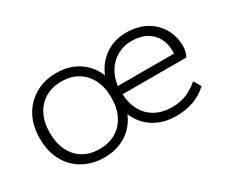

<svg xmlns="http://www.w3.org/2000/svg" viewBox="-85 -718 1143 966"><g transform="rotate(-30 487.0 -235.0)"><path d="M294 10Q225 10 171.5 -20Q118 -50 88 -105Q58 -160 58 -235Q58 -309 88 -364Q118 -419 171.5 -449.5Q225 -480 294 -480Q367 -480 421 -445Q475 -410 501 -347Q527 -410 579.5 -445Q632 -480 699 -480Q767 -480 815.5 -452.5Q864 -425 889.5 -379Q915 -333 915 -277Q915 -263 910.5 -246.5Q906 -230 901 -220H530Q533 -163 556.5 -122.5Q580 -82 620.5 -60.5Q661 -39 714 -39Q763 -39 799.5 -54.5Q836 -70 870 -99L895 -57Q858 -23 813 -6.5Q768 10 710 10Q637 10 582.5 -24Q528 -58 501 -121Q475 -59 421 -24.5Q367 10 294 10ZM294 -39Q348 -39 388 -62.5Q428 -86 450.5 -130Q473 -174 473 -235Q473 -296 450.5 -339.5Q428 -383 388 -406.5Q348 -430 294 -430Q241 -430 201 -406.5Q161 -383 138.5 -339.5Q116 -296 116 -235Q116 -174 138 -130Q160 -86 200 -62.5Q240 -39 294 -39ZM530 -268H855Q857 -271 857 -275Q857 -279 857 -283Q857 -326 839 -359Q821 -392 786.5 -411Q752 -430 700 -430Q658 -430 621.5 -410.5Q585 -391 561 -355Q537 -319 530 -268Z"/></g></svg>

Font: Gantari Light
Style: Regular
Weight: 300
Designer: Anugrah Pasau
Foundry: Lafontype
Version: Version 1.000; ttfautohint (v1.8.3)